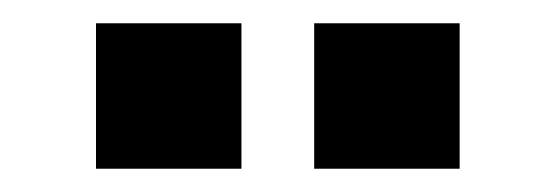

<svg xmlns="http://www.w3.org/2000/svg" viewBox="-20 -895 478 165"><path d="M250 -875H375V-750H250ZM62.5 -875H187.5V-750H62.5Z"/></svg>

Font: Oswald
Style: Book
Weight: 400
Designer: vernon adams
Foundry: vernon adams
Version: Version 1.000